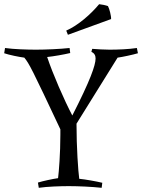

<svg xmlns="http://www.w3.org/2000/svg" viewBox="-54 -888 678 916"><path d="M171 -616C201 -619 252 -628 281 -635L278 -659C232 -654 164 -651 118 -651C78 -651 10 -653 -30 -659L-34 -634C-11 -626 38 -616 62 -613C85 -585 99 -558 234 -271V-245C234 -157 227 -68 223 -38C200 -35 149 -24 127 -17L131 8C171 2 235 0 275 0C321 0 385 3 431 8L434 -16C405 -23 354 -32 324 -35C319 -72 311 -183 311 -298L507 -613C530 -616 581 -627 604 -634L599 -659C560 -653 508 -651 469 -651C444 -651 411 -653 386 -655L382 -641C396 -634 402 -624 402 -609C402 -577 377 -505 291 -337C252 -411 198 -535 171 -616ZM476 -797C477 -811 468 -847 461 -859C450 -863 431 -867 419 -868C379 -820 319 -767 262 -742L270 -722Z"/></svg>

Font: Almendra
Style: Regular
Weight: 400
Designer: Ana Sanfelippo
Foundry: Ana Sanfelippo
Version: Version 1.003